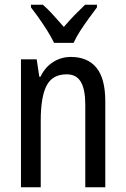

<svg xmlns="http://www.w3.org/2000/svg" viewBox="-20 -786 527 806"><path d="M277 -547Q348 -547 385 -501.5Q422 -456 422 -360V0H338V-347Q338 -410 319.5 -442Q301 -474 260 -474Q200 -474 175.5 -426.5Q151 -379 151 -279V0H68V-537H134L145 -464H150Q169 -504 203 -525.5Q237 -547 277 -547ZM387 -766V-755Q372 -735 353 -709Q334 -683 316.5 -656Q299 -629 289 -606H207Q191 -639 163.5 -680.5Q136 -722 110 -755V-766H160Q180 -749 202.5 -724Q225 -699 248 -673Q273 -702 292.5 -722Q312 -742 337 -766Z"/></svg>

Font: Avrile Sans Condensed
Style: Regular
Weight: 400
Width: 3
Designer: Monotype Design Team
Foundry: Monotype Imaging Inc.
Version: Version 2.001;September 10, 2019;FontCreator 11.5.0.2425 64-